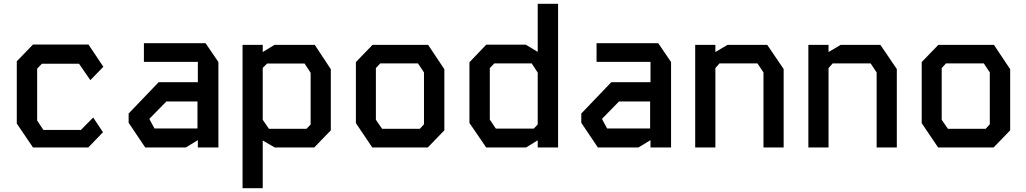

<svg xmlns="http://www.w3.org/2000/svg" viewBox="-20 -782 5440 1018"><path d="M155 -546H449L528 -428L459 -357L399 -444H202L177 -418V-143L210 -93H409L474 -159L526 -81L448 0H155L69 -127V-457Z M743 -553V-454H1029V-346H821L662 -180V-131L750 0H965L1029 -39V0H1138V-453L1070 -553ZM773 -149V-153L862 -244H1027V-101H799Z M1435 -544 1373 -506V-544H1266V216H1373V-37L1437 0H1646L1734 -91V-415L1649 -544ZM1373 -147V-422L1396 -445H1595L1627 -396V-122L1605 -99H1406Z M1955 -544H2250L2336 -415V-91L2248 0H1954L1867 -129V-453ZM1973 -147 2006 -99H2206L2228 -123V-398L2196 -446H1996L1973 -421Z M2831 -762H2939V0H2831V-38L2769 0H2558L2469 -130V-452L2558 -545H2768L2831 -507ZM2577 -148 2609 -100H2810L2831 -122V-397L2799 -446H2601L2577 -421Z M3143 -553V-454H3429V-346H3221L3062 -180V-131L3150 0H3365L3429 -39V0H3538V-453L3470 -553ZM3173 -149V-153L3262 -244H3427V-101H3199Z M3666 -544V0H3773V-421L3795 -446H3996L4028 -398V0H4135V-416L4048 -544H3837L3773 -506V-544Z M4266 -544V0H4373V-421L4395 -446H4596L4628 -398V0H4735V-416L4648 -544H4437L4373 -506V-544Z M4955 -544H5250L5336 -415V-91L5248 0H4954L4867 -129V-453ZM4973 -147 5006 -99H5206L5228 -123V-398L5196 -446H4996L4973 -421Z"/></svg>

Font: Kode Mono SemiBold
Style: Regular
Weight: 600
Monospace: yes
Designer: Isa Ozler
Foundry: Kadena LLC
Version: Version 1.206;gftools[0.9.28]